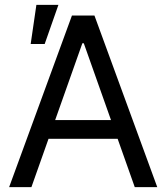

<svg xmlns="http://www.w3.org/2000/svg" viewBox="-20 -771 686 791"><path d="M17.6 0 276.4 -707H369.1L627.9 0H535.2L325.2 -592.8H319.3L109.4 0ZM503.9 -276.4V-199.2H141.6V-276.4ZM129.9 -751H220.7L164.1 -589.8H106.4Z"/></svg>

Font: Pretendard GOV Variable
Style: Regular
Weight: 400
Designer: Base glyphs from Inter by Rasmus Andersson; Hangul glyphs from Noto Sans CJK(Source Han Sans) by Jang Soo-young and Kang
Foundry: Kil Hyung-jin
Version: Version 1.307;Glyphs 3.2 (3192)